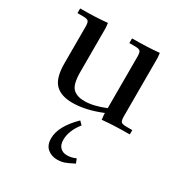

<svg xmlns="http://www.w3.org/2000/svg" viewBox="-175 -571 943 1000"><g transform="rotate(30 296.5 -71.5)"><path d="M22 -411V-439Q115 -439 185 -446L188 -418V-155Q188 -79 212 -55.5Q236 -32 282 -32Q335 -32 406 -61V-371Q406 -396 399 -403.5Q392 -411 367 -411H334V-439Q427 -439 497 -446L500 -418V-66Q500 -41 507 -33.5Q514 -26 539 -26H574V0Q479 0 409 7L406 -21V-32Q311 7 232 7Q162 7 128 -28.5Q94 -64 94 -150V-371Q94 -396 87 -403.5Q80 -411 55 -411ZM229 222Q229 149 314 66L333 85Q288 142 288 197Q288 227 303.5 242.5Q319 258 344 258Q371 258 397 246L407 272Q372 290 353.5 296.5Q335 303 310 303Q277 303 253 283Q229 263 229 222Z"/></g></svg>

Font: Dihjauti
Style: Bold
Weight: 700
Designer: T. Christopher White
Version: Version 3.0.0